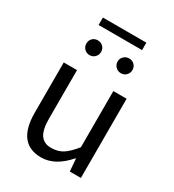

<svg xmlns="http://www.w3.org/2000/svg" viewBox="-212 -1009 1032 1140"><g transform="rotate(30 303.5 -438.5)"><path d="M250 13Q85 13 85 -199V-543H176V-210Q176 -134 200 -100Q224 -66 271.5 -66Q319 -66 352 -87Q385 -108 425 -158V-543H516V0H440L433 -85H430Q345 13 250 13ZM246 -708Q246 -687 231.5 -672Q217 -657 195.5 -657Q174 -657 159.5 -672Q145 -687 145 -708Q145 -729 159 -743.5Q173 -758 195 -758Q217 -758 231.5 -743.5Q246 -729 246 -708ZM153 -839V-890H451V-839ZM461 -708Q461 -687 446.5 -672Q432 -657 410.5 -657Q389 -657 374 -672Q359 -687 359 -708Q359 -729 374 -743.5Q389 -758 410.5 -758Q432 -758 446.5 -743.5Q461 -729 461 -708Z"/></g></svg>

Font: Swei Fan Sans CJK TC
Style: Regular
Weight: 400
Version: Version 2.130